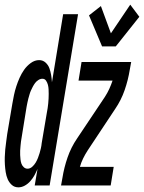

<svg xmlns="http://www.w3.org/2000/svg" viewBox="-44 -796 618 824"><path d="M35 8Q18 8 6.5 -2.5Q-5 -13 -11 -27Q-17 -41 -19.5 -57Q-22 -73 -23 -89Q-24 -105 -23.5 -121.5Q-23 -138 -21.5 -154.5Q-20 -171 -17.5 -187.5Q-15 -204 -13 -221L9 -351Q12 -369 16 -388Q20 -407 26 -425.5Q32 -444 40 -462Q48 -480 59.5 -496.5Q71 -513 88 -525.5Q105 -538 124 -538Q140 -538 151.5 -527.5Q163 -517 168 -503Q173 -489 175.5 -474Q178 -459 179 -443L227 -735H291L169 0H105L117 -71Q111 -57 104 -44Q97 -31 86.5 -19Q76 -7 62.5 0.5Q49 8 35 8ZM74 -72Q85 -72 94 -80Q103 -88 109 -98Q115 -108 119 -118.5Q123 -129 126 -139Q129 -149 131.5 -160Q134 -171 135 -182L157 -312Q159 -322 160.5 -332Q162 -342 163 -352.5Q164 -363 164.5 -373Q165 -383 165 -393Q165 -403 164.5 -413Q164 -423 161.5 -432.5Q159 -442 153.5 -450Q148 -458 138 -458Q129 -458 120.5 -452.5Q112 -447 106.5 -439.5Q101 -432 96.5 -423.5Q92 -415 88.5 -407Q85 -399 82.5 -390Q80 -381 77.5 -372.5Q75 -364 73.5 -355Q72 -346 70 -337L49 -207Q47 -198 46 -188.5Q45 -179 44 -169Q43 -159 42.5 -149.5Q42 -140 42.5 -130.5Q43 -121 44 -111.5Q45 -102 48 -93.5Q51 -85 58 -78.5Q65 -72 74 -72Q74 -72 74 -72Q74 -72 74 -72ZM453 -597H394L338 -730L389 -770L432 -653L515 -776L554 -724ZM218 0 224 -33Q231 -77 246 -120.5Q261 -164 287 -202L406 -380Q417 -397 425 -414.5Q433 -432 439 -450H293L306 -530H519L513 -497Q506 -453 491 -409.5Q476 -366 450 -328L332 -150Q321 -133 312.5 -115.5Q304 -98 299 -80H444L431 0Z"/></svg>

Font: Iosevka Curly Medium Oblique
Style: Regular
Weight: 500
Italic angle: -9°
Monospace: yes
Designer: Belleve Invis
Foundry: Belleve Invis
Version: Version 11.1.0; ttfautohint (v1.8.3)